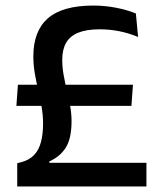

<svg xmlns="http://www.w3.org/2000/svg" viewBox="-20 -671 578 691"><path d="M453 -290H39L44.5 -366H458.5ZM157.5 -90V-85H507V0H42V-83.5L57 -87.5Q85.5 -95 102.8 -113.2Q120 -131.5 127.5 -160Q135 -188.5 135 -227Q135 -256 129.8 -285.8Q124.5 -315.5 117.5 -346Q110.5 -376.5 105.2 -407Q100 -437.5 100 -468Q100 -559.5 152.5 -605.2Q205 -651 316 -651Q357.5 -651 397.5 -643.2Q437.5 -635.5 469 -622.5L477 -538Q443 -552 408.5 -558.8Q374 -565.5 338.5 -565.5Q291 -565.5 261.2 -553.2Q231.5 -541 217.8 -516.8Q204 -492.5 204 -455.5Q204 -429 209 -401.2Q214 -373.5 220.8 -345.2Q227.5 -317 232.5 -289.2Q237.5 -261.5 237.5 -235Q237.5 -173 217 -140.2Q196.5 -107.5 157.5 -90Z"/></svg>

Font: Anek Malayalam Medium
Style: Regular
Weight: 500
Designer: Maithili Shingre (Malayalam) & Yesha Goshar (Latin)
Foundry: Ek Type
Version: Version 1.003